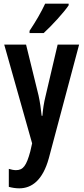

<svg xmlns="http://www.w3.org/2000/svg" viewBox="-20 -786 455 1046"><path d="M354 -757V-766H226C205 -721 177 -672 141 -618V-606H218C262 -646 328 -718 354 -757ZM3 -543 155 -5 145 39C124 117 106 141 67 141C55 141 41 138 28 134V232C47 237 65 240 85 240C153 240 213 196 246 76L411 -543H294L229 -266C218 -222 214 -190 211 -155H207C203 -193 198 -230 190 -266L122 -543Z"/></svg>

Font: Noto Sans Gurmukhi UI ExtraCondensed SemiBold
Style: Regular
Weight: 600
Width: 2
Designer: Jelle Bosma - Monotype Design Team
Foundry: Monotype Imaging Inc.
Version: Version 2.004